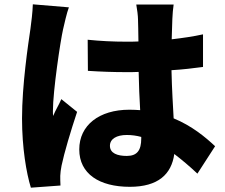

<svg xmlns="http://www.w3.org/2000/svg" viewBox="-20 -811 1040 889"><path d="M489 -136C489 -168 520 -186 567 -186C590 -186 612 -183 634 -177V-170C634 -115 615 -89 567 -89C524 -89 489 -101 489 -136ZM784 -790H611C615 -769 619 -736 619 -721C620 -703 620 -666 621 -619C602 -618 584 -618 565 -618C504 -618 444 -621 386 -627L387 -483C446 -479 506 -477 566 -477C584 -477 603 -477 622 -478C623 -415 626 -354 629 -301C613 -302 596 -303 579 -303C439 -303 347 -231 347 -119C347 -6 440 54 581 54C712 54 774 -4 787 -98C821 -72 857 -42 894 -7L976 -134C931 -176 869 -228 784 -263C781 -323 776 -394 774 -486C826 -489 875 -495 920 -501V-652C875 -642 826 -635 775 -629C776 -671 777 -704 778 -723C779 -745 781 -771 784 -790ZM299 -777 132 -791C131 -754 125 -708 121 -678C110 -604 82 -416 82 -263C82 -127 102 -10 123 58L260 48C259 32 259 14 259 3C259 -7 262 -30 265 -44C277 -102 307 -203 337 -293L264 -352C251 -322 238 -303 226 -274C225 -278 225 -294 225 -297C225 -390 260 -623 272 -675C276 -693 290 -755 299 -777Z"/></svg>

Font: Noto Sans JP Black
Style: Regular
Weight: 900
Designer: Ryoko NISHIZUKA 西塚涼子 (kana, bopomofo & ideographs); Paul D. Hunt (Latin, Greek & Cyrillic); Sandoll Communications 산돌커뮤니
Foundry: Adobe
Version: Version 2.002;hotconv 1.0.116;makeotfexe 2.5.65601